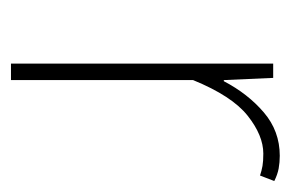

<svg xmlns="http://www.w3.org/2000/svg" viewBox="-110 -420 530 350"><g transform="rotate(90 155.0 -245.0)"><path d="M96 0V-478H122L126 -388H128Q151 -432 185 -461Q219 -490 264 -490Q276 -490 287 -488Q298 -486 310 -480L300 -454Q291 -457 282.5 -458.5Q274 -460 260 -460Q227 -460 191 -431.5Q155 -403 126 -332V0Z"/></g></svg>

Font: Source Sans 3 VF
Style: Regular
Weight: 200
Designer: Paul D. Hunt
Foundry: Adobe
Version: Version 3.046;hotconv 1.0.118;makeotfexe 2.5.65603